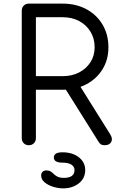

<svg xmlns="http://www.w3.org/2000/svg" viewBox="-20 -801 658 1059"><path d="M139 0Q122 0 111 -11Q100 -22 100 -39V-742Q100 -759 111 -770Q122 -781 139 -781H326Q399 -781 456 -750.5Q513 -720 545.5 -665.5Q578 -611 578 -540Q578 -472 545.5 -419Q513 -366 456 -336Q399 -306 326 -306H178V-39Q178 -22 167 -11Q156 0 139 0ZM557 0Q544 0 536.5 -5Q529 -10 523 -20L331 -326L409 -346L588 -60Q603 -36 593.5 -18Q584 0 557 0ZM178 -381H326Q377 -381 416.5 -401.5Q456 -422 479 -458Q502 -494 502 -540Q502 -589 479 -626.5Q456 -664 416.5 -685Q377 -706 326 -706H178ZM328 238Q302 238 274 229.5Q246 221 226.5 205Q207 189 207 167Q207 154 215 146.5Q223 139 236 139Q250 139 259.5 145Q269 151 277.5 159.5Q286 168 298.5 174Q311 180 333 180Q362 180 376.5 169Q391 158 391 137Q391 119 374.5 107.5Q358 96 322 96Q301 96 289 89Q277 82 277 68Q277 39 324 39Q380 39 415 66.5Q450 94 450 137Q450 183 414.5 210.5Q379 238 328 238Z"/></svg>

Font: Comfortaa
Style: Regular
Weight: 400
Designer: Johan Aakerlund
Foundry: Johan Aakerlund
Version: Version 3.104; ttfautohint (v1.8.1.43-b0c9)